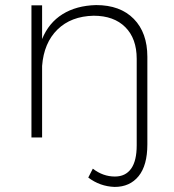

<svg xmlns="http://www.w3.org/2000/svg" viewBox="-20 -542 688 757"><path d="M561 -318V27Q561 110 526.5 152.5Q492 195 432 195Q374 193 328 158L346 123Q386 154 433 154Q475 154 497 123Q519 92 519 31V-310Q519 -390 474 -435Q429 -480 349 -480Q260 -478 206.5 -425.5Q153 -373 146 -282V0H104V-521H146V-388Q172 -452 226.5 -486Q281 -520 359 -522Q454 -522 507.5 -467.5Q561 -413 561 -318Z"/></svg>

Font: Montserrat arm2 ExtraLight
Style: Regular
Weight: 275
Designer: Julieta Ulanovsky
Foundry: Julieta Ulanovsky
Version: Version 6.000